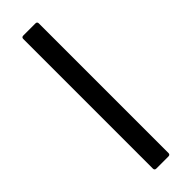

<svg xmlns="http://www.w3.org/2000/svg" viewBox="-237 -690 697 697"><g transform="rotate(-45 111.0 -341.5)"><path d="M80 0Q71 0 71 -9V-674Q71 -683 80 -683H142Q151 -683 151 -674V-9Q151 0 142 0Z"/></g></svg>

Font: Sofia Sans Semi Condensed
Style: Regular
Weight: 400
Designer: Botio Nikoltchev, Ani Petrova
Foundry: lettersoup
Version: Version 4.100; ttfautohint (v1.8.4.7-5d5b)